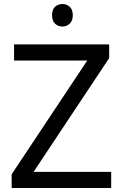

<svg xmlns="http://www.w3.org/2000/svg" viewBox="-20 -935 612 955"><path d="M533 0H38V-68L414 -634H50V-714H523V-646L147 -80H533ZM291 -915Q311 -915 326.5 -901.5Q342 -888 342 -859Q342 -831 326.5 -817Q311 -803 291 -803Q269 -803 254 -817Q239 -831 239 -859Q239 -888 254 -901.5Q269 -915 291 -915Z"/></svg>

Font: Noto Sans Kawi
Style: Regular
Weight: 400
Designer: Fadhl Haqq
Version: Version 1.000